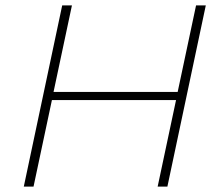

<svg xmlns="http://www.w3.org/2000/svg" viewBox="-20 -690 781 710"><path d="M210 -670 68 0H104L172 -320H631L563 0H599L741 -670H705L637 -350H178L246 -670Z"/></svg>

Font: LT Wave Text Thin Italic
Style: Regular
Weight: 100
Designer: Daniel Lyons
Version: Version 2.5 (Glyphs App)